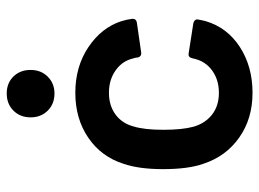

<svg xmlns="http://www.w3.org/2000/svg" viewBox="-120 -643 771 571"><g transform="rotate(-90 265.5 -357.5)"><path d="M64 -138Q48 -183 48 -258Q48 -330 64 -376Q85 -442 141.5 -480.5Q198 -519 275 -519Q353 -519 411 -480Q469 -441 488 -382Q493 -366 495 -350V-348Q495 -338 484 -336L394 -323H392Q383 -323 380 -333Q380 -338 379 -341Q377 -349 375 -355Q366 -383 339 -401Q312 -419 275 -419Q237 -419 210.5 -399.5Q184 -380 175 -346Q165 -314 165 -257Q165 -202 174 -168Q184 -133 210 -112.5Q236 -92 275 -92Q313 -92 340.5 -111.5Q368 -131 376 -164Q377 -166 377 -169Q378 -170 378 -172Q381 -184 392 -182L482 -168Q487 -167 490.5 -163.5Q494 -160 493 -154Q490 -138 488 -131Q469 -67 411 -29.5Q353 8 275 8Q198 8 142 -31.5Q86 -71 64 -138ZM202 -652Q202 -683 222 -703Q242 -723 273 -723Q304 -723 323.5 -703Q343 -683 343 -652Q343 -621 323 -601Q303 -581 273 -581Q242 -581 222 -601Q202 -621 202 -652Z"/></g></svg>

Font: Amber EN SemiBold
Style: Regular
Weight: 600
Designer: Jeremy Tribby
Foundry: Tribby Type
Version: Version 1.408 November 24, 2021